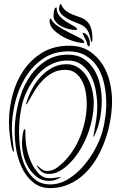

<svg xmlns="http://www.w3.org/2000/svg" viewBox="-20 -967 620 987"><path d="M556 -449Q556 -403 547.5 -351.5Q539 -300 521.5 -250Q504 -200 478 -155Q452 -110 416.5 -75.5Q381 -41 336 -20.5Q291 0 237 0Q187 0 150.5 -29.5Q114 -59 91.5 -107Q69 -155 60.5 -217Q52 -279 58 -343Q64 -407 83.5 -469Q103 -531 137 -579Q171 -627 219 -656.5Q267 -686 329 -686Q378 -686 411 -664Q444 -642 464.5 -608Q485 -574 494 -532.5Q503 -491 503 -452Q503 -405 495 -360.5Q487 -316 467 -274Q461 -260 460.5 -264.5Q460 -269 462 -278Q469 -314 474.5 -349.5Q480 -385 480 -422Q480 -457 473 -498Q466 -539 449 -574Q432 -609 402 -632.5Q372 -656 326 -656Q287 -656 253 -641Q219 -626 191.5 -601Q164 -576 143 -542.5Q122 -509 107 -473Q95 -443 87 -397.5Q79 -352 78 -302Q77 -252 84 -201Q91 -150 110 -110Q129 -70 160 -44.5Q191 -19 238 -19Q287 -19 331 -46.5Q375 -74 410.5 -115.5Q446 -157 471 -204.5Q496 -252 507 -293Q517 -329 522.5 -373.5Q528 -418 525.5 -463.5Q523 -509 511.5 -552Q500 -595 477 -628.5Q454 -662 418.5 -682.5Q383 -703 332 -703Q256 -703 201 -665Q146 -627 110.5 -569Q75 -511 58 -441Q41 -371 41 -307Q41 -277 45 -246.5Q49 -216 51 -196Q52 -188 49.5 -187.5Q47 -187 44 -195Q40 -208 37 -225.5Q34 -243 31.5 -262.5Q29 -282 27.5 -301.5Q26 -321 26 -338Q26 -408 44.5 -478.5Q63 -549 101 -605Q139 -661 197.5 -696.5Q256 -732 336 -732Q396 -732 438 -705Q480 -678 506.5 -636.5Q533 -595 544.5 -545Q556 -495 556 -449ZM462 -440Q462 -397 452 -349.5Q442 -302 422.5 -256.5Q403 -211 375 -171.5Q347 -132 311 -104Q294 -91 274.5 -82Q255 -73 232 -73Q212 -73 198.5 -81.5Q185 -90 175 -105Q167 -116 170 -116Q173 -116 181 -108Q190 -100 199 -94Q208 -88 223 -88Q251 -88 276.5 -107.5Q302 -127 319 -147Q345 -175 365 -209.5Q385 -244 398.5 -281.5Q412 -319 419 -357.5Q426 -396 426 -434Q426 -459 421.5 -489Q417 -519 404.5 -545.5Q392 -572 370.5 -590Q349 -608 315 -608Q278 -608 249 -592Q220 -576 197 -551.5Q174 -527 155.5 -496.5Q137 -466 121 -437Q118 -431 116.5 -430Q115 -429 115 -431Q114 -433 115 -437Q126 -474 145 -510Q164 -546 190.5 -574Q217 -602 250 -619.5Q283 -637 322 -637Q359 -637 386 -617Q413 -597 429.5 -567.5Q446 -538 454 -503.5Q462 -469 462 -440ZM281 -49Q258 -37 232 -37Q196 -37 170 -57Q144 -77 126.5 -106Q109 -135 101 -169Q93 -203 93 -232Q93 -238 94 -250Q95 -262 96.5 -273.5Q98 -285 100.5 -294Q103 -303 107 -303Q111 -303 110.5 -287.5Q110 -272 112 -244Q113 -222 121 -189Q129 -156 144 -125.5Q159 -95 181 -73Q203 -51 232 -51Q257 -51 277 -55Q287 -57 292 -57Q297 -57 281 -49ZM410 -798Q419 -796 425 -789.5Q431 -783 435 -775Q439 -767 440.5 -759Q442 -751 442 -745Q442 -737 440.5 -732Q439 -727 436 -729Q435 -730 433 -731Q431 -732 429 -737Q427 -747 425 -752.5Q423 -758 420.5 -762.5Q418 -767 415 -772.5Q412 -778 408 -787Q406 -792 405 -796Q404 -800 410 -798ZM447 -759Q443 -785 432.5 -806.5Q422 -828 395 -841Q382 -847 362 -854.5Q342 -862 324 -872.5Q306 -883 293.5 -897Q281 -911 284 -929Q286 -938 289 -944Q292 -950 294 -945Q305 -921 321.5 -909.5Q338 -898 356 -891Q374 -884 392 -878Q410 -872 424 -860Q438 -848 446.5 -826.5Q455 -805 455 -767Q455 -762 454 -756Q453 -750 451 -750Q450 -750 447 -759ZM413 -750Q413 -746 409 -746Q389 -746 359 -755Q329 -764 301.5 -779.5Q274 -795 254.5 -815Q235 -835 235 -857Q235 -859 235.5 -865Q236 -871 240 -871H242Q252 -849 280 -831Q308 -813 337.5 -798.5Q367 -784 390 -772Q413 -760 413 -750ZM376 -818Q377 -814 374 -813.5Q371 -813 369 -813Q352 -813 332 -818Q312 -823 295 -832Q278 -841 266.5 -855Q255 -869 255 -887Q255 -895 257 -908.5Q259 -922 265 -927Q270 -929 270.5 -929Q271 -929 271 -926Q271 -902 286.5 -884.5Q302 -867 321.5 -855Q341 -843 357.5 -834Q374 -825 376 -818Z"/></svg>

Font: mr_AkronimG
Style: Regular
Weight: 400
Version: Version 1.002 April 14, 2020